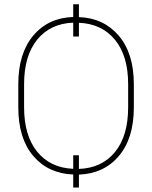

<svg xmlns="http://www.w3.org/2000/svg" viewBox="-20 -800 706 891"><path d="M574.7 -409.7Q574.7 -540.5 513.7 -615.2Q452.6 -689.9 346.2 -694.3V-630.4H319.8V-694.8Q213.4 -690.9 152.3 -615.7Q91.8 -540.5 91.8 -409.7V-302.2Q91.8 -170.4 152.8 -95.7Q213.9 -21 319.8 -16.6V-79.6H346.2V-16.1Q453.1 -20 514.2 -95.2Q574.7 -169.9 574.7 -302.2ZM601.1 -302.2Q601.1 -158.2 531.7 -76.2Q462.4 5.9 346.2 10.3V70.3H319.8V9.8Q204.1 5.4 134.3 -76.2Q64.9 -158.2 64.9 -302.2V-408.7Q64.9 -552.2 134.3 -634.8Q203.6 -717.3 319.8 -721.2V-780.3H346.2V-720.7Q461.4 -716.3 531.2 -634.3Q601.1 -552.2 601.1 -408.7Z"/></svg>

Font: Roboto-Thin
Style: Regular
Weight: 250
Designer: Google
Version: Version 1.100141; 2013; ttfautohint (v0.94.14-c901) -l 8 -r 